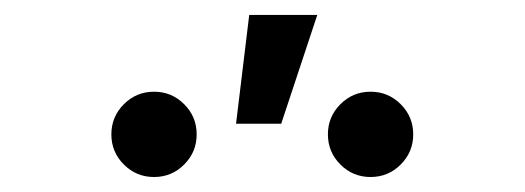

<svg xmlns="http://www.w3.org/2000/svg" viewBox="-20 -865 697 255"><path d="M472.2 -629.9Q448.7 -629.9 432.1 -646.5Q415.5 -663.1 415.5 -686.5Q415.5 -710 432.1 -726.6Q448.7 -743.2 472.2 -743.2Q495.6 -743.2 512.2 -726.6Q528.8 -710 528.8 -686.5Q528.8 -663.1 512.2 -646.5Q495.6 -629.9 472.2 -629.9ZM184.6 -629.9Q161.1 -629.9 144.5 -646.5Q127.9 -663.1 127.9 -686.5Q127.9 -710 144.5 -726.6Q161.1 -743.2 184.6 -743.2Q208 -743.2 224.6 -726.6Q241.2 -710 241.2 -686.5Q241.2 -663.1 224.6 -646.5Q208 -629.9 184.6 -629.9ZM293.5 -700.7 311 -845.2H401.4L353.5 -700.7Z"/></svg>

Font: Inter 20pt
Style: Regular
Weight: 400
Version: Version 4.001;git-66647c0bb